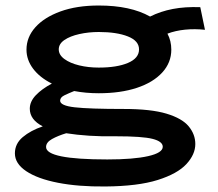

<svg xmlns="http://www.w3.org/2000/svg" viewBox="-20 -500 790 696"><path d="M338 -162Q291 -162 249 -170Q229 -162 213.5 -154.5Q198 -147 198 -135Q198 -117 251 -111Q304 -105 429 -105Q527 -105 583.5 -88Q640 -71 664 -42Q688 -13 688 22Q688 60 655.5 95Q623 130 551.5 152.5Q480 175 362 176Q264 177 190 162.5Q116 148 75 120.5Q34 93 34 56Q34 21 62.5 -3Q91 -27 135 -42Q88 -66 88 -106Q88 -132 110 -155Q132 -178 168 -197Q124 -219 100 -251Q76 -283 76 -320Q76 -365 108 -401Q140 -437 199 -458.5Q258 -480 338 -480Q453 -480 524 -440Q562 -459 606.5 -467.5Q651 -476 706 -474L723 -392Q686 -396 651 -392.5Q616 -389 587 -378Q601 -352 601 -320Q601 -273 568 -237Q535 -201 476 -181.5Q417 -162 338 -162ZM338 -255Q404 -255 444 -272Q484 -289 484 -321Q484 -352 443.5 -368Q403 -384 338 -384Q301 -384 267.5 -376.5Q234 -369 213.5 -355Q193 -341 193 -321Q193 -301 213.5 -286Q234 -271 267 -263Q300 -255 338 -255ZM147 33Q147 78 369 78Q464 78 517 66Q570 54 570 32Q570 13 533.5 3.5Q497 -6 400 -6Q349 -5 303.5 -8Q258 -11 220 -17Q190 -8 168.5 4Q147 16 147 33Z"/></svg>

Font: Inconsolata ExtraExpanded ExtraBold
Style: Regular
Weight: 800
Width: 8
Monospace: yes
Designer: Raph Levien, Cyreal, Brenton Simpson
Foundry: Raph Levien, Cyreal, Google
Version: Version 3.001; ttfautohint (v1.8.2.53-6de2)